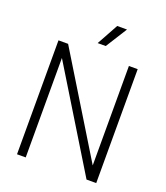

<svg xmlns="http://www.w3.org/2000/svg" viewBox="-167 -1058 1013 1172"><g transform="rotate(20 340.0 -472.5)"><path d="M540.5 -740H597.5V0H534.5L139.5 -646V0H83V-740H145.5L540.5 -94ZM313.5 -806 390 -945H453.5L366 -806Z"/></g></svg>

Font: Encode Sans Semi Condensed Light
Style: Regular
Weight: 300
Width: 4
Designer: Multiple Designers
Foundry: Impallari Type
Version: Version 2.000